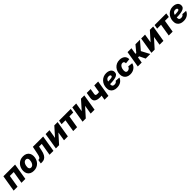

<svg xmlns="http://www.w3.org/2000/svg" viewBox="906 -3224 5914 5914"><g transform="rotate(-45 3863.5 -266.5)"><path d="M607.4 -535.6 519 0H349.1L416 -402.8H245.6L178.7 0H8.8L97.7 -535.6Z M884.8 10.7Q809.1 10.7 755.4 -17.3Q701.7 -45.4 673.3 -96.7Q645 -147.9 645 -217.3Q645 -283.2 666.7 -342.3Q688.5 -401.4 729.2 -447Q770 -492.7 828.1 -518.6Q886.2 -544.4 959 -544.4Q1034.7 -544.4 1088.1 -516.1Q1141.6 -487.8 1169.9 -436.5Q1198.2 -385.3 1198.2 -316.4Q1198.2 -251 1177.2 -192.1Q1156.2 -133.3 1115.7 -87.6Q1075.2 -42 1017.1 -15.6Q959 10.7 884.8 10.7ZM892.6 -120.6Q928.2 -120.6 953.9 -140.1Q979.5 -159.7 996.1 -190.4Q1012.7 -221.2 1020.5 -256.1Q1028.3 -291 1028.3 -320.8Q1028.3 -350.1 1018.8 -370.6Q1009.3 -391.1 992.2 -402.1Q975.1 -413.1 951.2 -413.1Q915.5 -413.1 889.6 -393.6Q863.8 -374 847.4 -343.5Q831.1 -313 823.2 -278.6Q815.4 -244.1 815.4 -213.4Q815.4 -169.9 836.2 -145.3Q856.9 -120.6 892.6 -120.6Z M1192.4 0 1213.9 -131.3H1232.9Q1251.5 -131.3 1265.6 -139.4Q1279.8 -147.5 1291.3 -165.3Q1302.7 -183.1 1312.3 -212.6Q1321.8 -242.2 1330.6 -285.6L1381.3 -535.6H1830.1L1741.7 0H1571.8L1638.7 -405.3H1521.5L1491.7 -263.7Q1471.2 -165.5 1436.5 -107.9Q1401.9 -50.3 1355.5 -25.1Q1309.1 0 1253.4 0Z M2370.6 0H2202.1L2249.5 -288.1H2247.1L1988.8 0H1848.1L1937 -535.6H2106L2058.6 -250H2061L2315.4 -535.6H2459.5Z M2603 0 2669.4 -402.8H2500L2522.5 -535.6H3030.8L3008.3 -402.8H2839.4L2772.5 0Z M3533.2 0H3364.7L3412.1 -288.1H3409.7L3151.4 0H3010.7L3099.6 -535.6H3268.6L3221.2 -250H3223.6L3478 -535.6H3622.1Z M3929.7 -148.4Q3798.3 -148.4 3739.7 -199Q3681.2 -249.5 3698.2 -353L3728.5 -535.6H3897.9L3868.2 -355.5Q3860.8 -312.5 3879.6 -296.9Q3898.4 -281.2 3951.7 -281.2Q3984.4 -281.2 4019.5 -288.3Q4054.7 -295.4 4098.1 -309.6L4076.2 -176.8Q4061.5 -169.9 4035.6 -163.3Q4009.8 -156.7 3981.2 -152.6Q3952.6 -148.4 3929.7 -148.4ZM3967.3 0 4056.2 -535.6H4226.1L4137.2 0Z M4503.4 11.7Q4426.8 11.7 4371.3 -15.6Q4315.9 -43 4287.6 -95.5Q4259.3 -147.9 4263.2 -223.1Q4265.6 -290.5 4289.6 -348.9Q4313.5 -407.2 4355.5 -451.2Q4397.5 -495.1 4454.8 -520Q4512.2 -544.9 4581.1 -544.9Q4641.1 -544.9 4689.5 -526.1Q4737.8 -507.3 4766.1 -470.7Q4794.4 -434.1 4794.4 -381.3Q4794.4 -327.1 4762.2 -293.9Q4730 -260.7 4668.5 -244.1Q4606.9 -227.5 4519.3 -221.9Q4431.6 -216.3 4320.3 -216.3L4336.9 -315.4Q4432.1 -315.4 4491.7 -318.4Q4551.3 -321.3 4583.3 -327.9Q4615.2 -334.5 4627.2 -345.7Q4639.2 -356.9 4639.2 -373.5Q4639.2 -396 4619.4 -408.9Q4599.6 -421.9 4563.5 -421.9Q4520 -421.9 4493.4 -401.1Q4466.8 -380.4 4452.6 -348.4Q4438.5 -316.4 4433.3 -281.7Q4428.2 -247.1 4427.2 -218.8Q4425.8 -188 4432.4 -163.6Q4439 -139.2 4459 -125.2Q4479 -111.3 4516.6 -111.3Q4556.6 -111.3 4584 -127Q4611.3 -142.6 4621.6 -169.9L4774.9 -159.7Q4748.5 -83 4678 -35.6Q4607.4 11.7 4503.4 11.7Z M5088.9 10.7Q5014.6 10.7 4961.2 -17.8Q4907.7 -46.4 4879.4 -97.9Q4851.1 -149.4 4851.1 -218.3Q4851.1 -280.8 4871.3 -339.1Q4891.6 -397.5 4931.2 -443.8Q4970.7 -490.2 5028.8 -517.3Q5086.9 -544.4 5162.6 -544.4Q5215.3 -544.4 5258.1 -530.3Q5300.8 -516.1 5331.3 -489.7Q5361.8 -463.4 5377.2 -426.3Q5392.6 -389.2 5390.1 -343.3L5228.5 -326.7Q5228.5 -346.2 5225.1 -362.1Q5221.7 -377.9 5213.9 -389.4Q5206.1 -400.9 5193.1 -407Q5180.2 -413.1 5161.6 -413.1Q5125 -413.1 5098.6 -394.3Q5072.3 -375.5 5054.9 -345.2Q5037.6 -314.9 5029.5 -280Q5021.5 -245.1 5021.5 -212.9Q5021.5 -184.1 5029.3 -163.1Q5037.1 -142.1 5053.5 -131.3Q5069.8 -120.6 5094.7 -120.6Q5114.3 -120.6 5132.1 -127Q5149.9 -133.3 5165 -145Q5180.2 -156.7 5191.7 -173.3Q5203.1 -189.9 5210 -210.4L5365.7 -192.9Q5353.5 -146 5328.6 -108.6Q5303.7 -71.3 5267.8 -44.7Q5231.9 -18.1 5186.8 -3.7Q5141.6 10.7 5088.9 10.7Z M5417 0 5505.9 -535.6H5675.8L5641.1 -326.2H5676.3L5850.1 -535.6H6047.4L5817.9 -269L5960 0H5760.7L5667 -193.4H5619.1L5586.9 0Z M6533.2 0H6364.7L6412.1 -288.1H6409.7L6151.4 0H6010.7L6099.6 -535.6H6268.6L6221.2 -250H6223.6L6478 -535.6H6622.1Z M6765.6 0 6832 -402.8H6662.6L6685.1 -535.6H7193.4L7170.9 -402.8H7002L6935.1 0Z M7407.7 11.7Q7331.1 11.7 7275.6 -15.6Q7220.2 -43 7191.9 -95.5Q7163.6 -147.9 7167.5 -223.1Q7169.9 -290.5 7193.8 -348.9Q7217.8 -407.2 7259.8 -451.2Q7301.8 -495.1 7359.1 -520Q7416.5 -544.9 7485.4 -544.9Q7545.4 -544.9 7593.8 -526.1Q7642.1 -507.3 7670.4 -470.7Q7698.7 -434.1 7698.7 -381.3Q7698.7 -327.1 7666.5 -293.9Q7634.3 -260.7 7572.8 -244.1Q7511.2 -227.5 7423.6 -221.9Q7335.9 -216.3 7224.6 -216.3L7241.2 -315.4Q7336.4 -315.4 7396 -318.4Q7455.6 -321.3 7487.5 -327.9Q7519.5 -334.5 7531.5 -345.7Q7543.5 -356.9 7543.5 -373.5Q7543.5 -396 7523.7 -408.9Q7503.9 -421.9 7467.8 -421.9Q7424.3 -421.9 7397.7 -401.1Q7371.1 -380.4 7356.9 -348.4Q7342.8 -316.4 7337.6 -281.7Q7332.5 -247.1 7331.5 -218.8Q7330.1 -188 7336.7 -163.6Q7343.3 -139.2 7363.3 -125.2Q7383.3 -111.3 7420.9 -111.3Q7460.9 -111.3 7488.3 -127Q7515.6 -142.6 7525.9 -169.9L7679.2 -159.7Q7652.8 -83 7582.3 -35.6Q7511.7 11.7 7407.7 11.7Z"/></g></svg>

Font: Inter 20pt ExtraBold
Style: Italic
Weight: 800
Italic angle: -9.3988°
Version: Version 4.001;git-66647c0bb